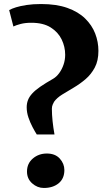

<svg xmlns="http://www.w3.org/2000/svg" viewBox="-20 -925 529 953"><path d="M162.5 -257.5Q153 -272.5 141.5 -294.2Q130 -316 121.2 -341.5Q112.5 -367 112.5 -392.5Q112.5 -411.5 118.8 -428Q125 -444.5 139.8 -460.8Q154.5 -477 180.2 -494.8Q206 -512.5 244.5 -534.5Q260.5 -544 273.8 -562Q287 -580 295.2 -603.5Q303.5 -627 303.5 -653.5Q303.5 -693 286 -729.2Q268.5 -765.5 231.5 -788.8Q194.5 -812 135.5 -812Q105 -812 82.2 -806Q59.5 -800 46.5 -793.5L25.5 -875Q38 -882 59.5 -888.8Q81 -895.5 112 -900.2Q143 -905 184 -905Q260 -905 314.2 -885.8Q368.5 -866.5 402.5 -833.2Q436.5 -800 452.5 -758.5Q468.5 -717 468.5 -672.5Q468.5 -623.5 450.5 -589.8Q432.5 -556 404.8 -532.2Q377 -508.5 346 -490.2Q315 -472 288.8 -455.8Q262.5 -439.5 248.5 -420Q245.5 -415 241.5 -405.8Q237.5 -396.5 237.5 -385Q237.5 -356.5 241 -323.5Q244.5 -290.5 250.5 -257.5ZM197.5 8Q165.5 8 139.8 -14.8Q114 -37.5 114 -73.5Q114 -113.5 143 -138.2Q172 -163 212.5 -163Q254 -163 276.8 -137.8Q299.5 -112.5 299.5 -81Q299.5 -38.5 271 -15.2Q242.5 8 197.5 8Z"/></svg>

Font: Merriweather 36pt Black
Style: Regular
Weight: 900
Version: Version 2.100